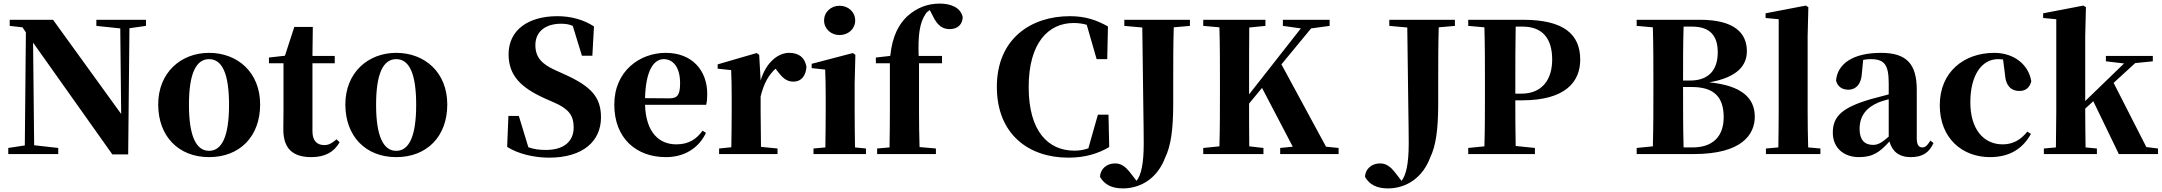

<svg xmlns="http://www.w3.org/2000/svg" viewBox="-20 -857 12027 1068"><path d="M792 -747H516V-713L649 -699L654 -223L275 -747H34V-713L105 -705L124 -677L118 -48L26 -34V0H304V-34L170 -49L164 -620L605 2H693L700 -700L792 -713Z M1143 17C1313 17 1427 -97 1427 -276C1427 -455 1301 -563 1143 -563C986 -563 860 -453 860 -276C860 -100 972 17 1143 17ZM1143 -18C1071 -18 1031 -100 1031 -274C1031 -449 1071 -528 1143 -528C1215 -528 1254 -449 1254 -274C1254 -100 1215 -18 1143 -18Z M1852 -82C1826 -60 1809 -50 1784 -50C1744 -50 1718 -73 1718 -127V-505H1842V-546H1718L1720 -707H1617L1565 -547L1476 -537V-505H1557V-249C1557 -207 1556 -178 1556 -140C1555 -29 1610 17 1712 17C1789 17 1839 -12 1869 -66Z M2184 17C2354 17 2468 -97 2468 -276C2468 -455 2342 -563 2184 -563C2027 -563 1901 -453 1901 -276C1901 -100 2013 17 2184 17ZM2184 -18C2112 -18 2072 -100 2072 -274C2072 -449 2112 -528 2184 -528C2256 -528 2295 -449 2295 -274C2295 -100 2256 -18 2184 -18Z M3066 -468C2996 -500 2958 -537 2958 -606C2958 -681 3014 -725 3101 -725C3126 -725 3146 -722 3166 -713L3217 -547H3275L3284 -710C3229 -746 3159 -767 3081 -767C2918 -767 2809 -690 2809 -555C2809 -435 2880 -368 3014 -308L3062 -287C3142 -252 3171 -216 3171 -148C3171 -70 3116 -23 3017 -23C2979 -23 2949 -27 2919 -38L2866 -212H2808L2801 -40C2861 -1 2952 20 3034 20C3222 20 3323 -71 3323 -204C3323 -317 3268 -377 3119 -444Z M3568 -311C3572 -466 3617 -528 3672 -528C3725 -528 3763 -482 3763 -395C3763 -333 3751 -310 3704 -310ZM3888 -130C3855 -84 3812 -54 3742 -54C3648 -54 3573 -118 3568 -274H3908C3913 -293 3914 -310 3914 -335C3914 -462 3833 -563 3683 -563C3540 -563 3397 -463 3397 -275C3397 -88 3519 17 3684 17C3786 17 3866 -32 3907 -118Z M4203 -552 4189 -562 3972 -499V-475L4047 -467C4049 -419 4050 -386 4050 -321V-238C4050 -182 4049 -96 4048 -38L3980 -31V0H4305V-31L4213 -40C4212 -99 4211 -183 4211 -238V-321C4230 -395 4254 -438 4294 -475L4303 -463C4330 -427 4354 -403 4392 -403C4442 -403 4462 -440 4466 -484C4456 -544 4416 -563 4369 -563C4309 -563 4241 -511 4211 -409Z M4650 -662C4698 -662 4737 -696 4737 -743C4737 -791 4698 -825 4650 -825C4603 -825 4564 -791 4564 -743C4564 -696 4603 -662 4650 -662ZM4736 -37C4735 -95 4734 -182 4734 -238V-392L4738 -552L4724 -562L4495 -502V-478L4570 -470C4572 -419 4573 -382 4573 -318V-238C4573 -182 4572 -96 4571 -37L4505 -31V0H4797V-31Z M4852 -537V-505H4930V-238C4930 -171 4929 -104 4928 -37L4859 -31V0H5186V-31L5095 -39C5093 -106 5092 -172 5092 -238V-505H5220V-546H5090C5086 -660 5095 -730 5129 -780C5134 -788 5142 -795 5152 -801L5168 -770C5194 -714 5224 -695 5263 -695C5309 -695 5335 -724 5335 -763C5322 -817 5267 -837 5207 -837C5144 -837 5082 -817 5025 -765C4981 -722 4944 -660 4932 -546Z M6146 -219H6087L6034 -32C6009 -23 5984 -19 5956 -19C5811 -19 5702 -126 5702 -373C5702 -619 5812 -729 5952 -729C5978 -729 6002 -726 6025 -719L6080 -528H6139L6143 -710C6078 -746 6017 -767 5931 -767C5714 -767 5525 -641 5525 -374C5525 -110 5702 20 5923 20C6016 20 6089 -3 6150 -39Z M6599 -747H6234V-713L6334 -704C6338 -329 6342 -157 6342 -60C6342 52 6328 117 6302 149L6272 110C6240 68 6216 52 6182 52C6137 52 6100 82 6099 127C6124 171 6166 191 6226 191C6332 191 6421 128 6461 20C6493 -45 6506 -136 6506 -281V-404C6506 -505 6506 -607 6509 -705L6599 -713Z M7356 -41 7108 -499 7273 -699 7376 -713V-747H7116V-713L7216 -699L6928 -332V-395C6928 -499 6928 -603 6929 -704L7019 -713V-747H6673V-713L6763 -705C6766 -602 6766 -499 6766 -395V-351C6766 -247 6766 -144 6763 -43L6673 -34V0H7008V-34L6929 -43C6928 -126 6928 -206 6928 -281L7000 -368L7171 -41L7101 -34V0H7426V-34Z M8073 -747H7708V-713L7808 -704C7812 -329 7816 -157 7816 -60C7816 52 7802 117 7776 149L7746 110C7714 68 7690 52 7656 52C7611 52 7574 82 7573 127C7598 171 7640 191 7700 191C7806 191 7895 128 7935 20C7967 -45 7980 -136 7980 -281V-404C7980 -505 7980 -607 7983 -705L8073 -713Z M8450 -709C8556 -709 8614 -647 8614 -526C8614 -414 8558 -336 8442 -336H8409V-395C8409 -501 8409 -606 8411 -709ZM8447 -299C8685 -299 8770 -400 8770 -525C8770 -666 8679 -747 8452 -747H8147V-713L8237 -705C8240 -602 8240 -499 8240 -395V-351C8240 -247 8240 -144 8237 -43L8147 -34V0H8518V-34L8411 -45C8409 -135 8409 -224 8409 -299Z M9345 -37C9342 -144 9342 -254 9342 -373H9390C9511 -373 9568 -321 9568 -205C9568 -95 9504 -37 9396 -37ZM9392 -709C9493 -709 9535 -657 9535 -566C9535 -467 9484 -409 9381 -409H9342C9342 -512 9342 -611 9345 -709ZM9084 -747V-713L9174 -705C9177 -604 9177 -502 9177 -400V-364C9177 -256 9177 -148 9174 -43L9084 -34V0H9401C9671 0 9741 -110 9741 -208C9741 -312 9668 -381 9488 -399C9648 -427 9697 -496 9697 -572C9697 -673 9628 -747 9436 -747Z M10038 -37C10036 -102 10035 -173 10035 -238V-656L10039 -817L10025 -826L9801 -783V-757L9874 -750V-238C9874 -174 9873 -102 9872 -37L9803 -31V0H10106V-31Z M10486 -97C10449 -64 10426 -51 10399 -51C10352 -51 10324 -79 10324 -139C10324 -212 10361 -259 10431 -288C10443 -293 10463 -299 10486 -305ZM10718 -75C10699 -45 10688 -37 10673 -37C10654 -37 10642 -50 10642 -88V-357C10642 -502 10585 -563 10443 -563C10288 -563 10201 -503 10193 -409C10201 -376 10226 -358 10262 -358C10300 -358 10334 -385 10337 -453L10344 -524C10359 -527 10372 -528 10386 -528C10462 -528 10486 -497 10486 -393V-332C10451 -323 10416 -314 10388 -306C10227 -259 10175 -210 10175 -119C10175 -35 10235 17 10321 17C10401 17 10439 -14 10490 -70C10505 -16 10542 17 10608 17C10672 17 10710 -6 10735 -61Z M11132 -449C11136 -375 11171 -351 11213 -351C11247 -351 11269 -368 11279 -404C11266 -494 11186 -563 11073 -563C10906 -563 10770 -458 10770 -272C10770 -86 10897 17 11049 17C11158 17 11231 -29 11277 -112L11257 -125C11221 -80 11178 -54 11120 -54C11013 -54 10940 -139 10940 -288C10940 -441 11005 -528 11094 -528C11103 -528 11112 -527 11122 -526Z M11919 -39 11737 -396 11857 -506 11955 -516V-546H11694V-516L11795 -504L11579 -295V-656L11583 -817L11569 -826L11345 -783V-757L11418 -750V-238C11418 -186 11417 -95 11416 -37L11349 -31V0H11644V-31L11581 -37C11580 -95 11579 -187 11579 -246V-253L11624 -294L11766 0H11984V-31Z"/></svg>

Font: Noto Serif CJK JP Black
Style: Regular
Weight: 900
Designer: Ryoko NISHIZUKA 西塚涼子 (kana & ideographs); Frank Grießhammer (Latin, Greek & Cyrillic); Wenlong ZHANG 张文龙 (bopomofo); San
Foundry: Adobe Systems Incorporated
Version: Version 1.001;PS 1.001;hotconv 16.6.54;makeotf.lib2.5.65590